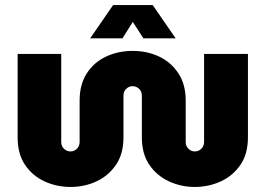

<svg xmlns="http://www.w3.org/2000/svg" viewBox="-20 -729 1053 762"><path d="M260 13Q205 13 157 -9Q109 -31 79.5 -74.5Q50 -118 50 -184V-515H223V-166Q223 -149 234 -138.5Q245 -128 260 -128Q274 -128 285 -138.5Q296 -149 296 -166V-330Q296 -394 324.5 -438Q353 -482 401 -504.5Q449 -527 506 -527Q564 -527 611.5 -504.5Q659 -482 688 -438Q717 -394 717 -330V-166Q717 -149 728 -138.5Q739 -128 753 -128Q768 -128 779 -138.5Q790 -149 790 -166V-515H964V-184Q964 -118 934 -74.5Q904 -31 856 -9Q808 13 753 13Q699 13 651 -9Q603 -31 573 -74.5Q543 -118 543 -184V-349Q543 -366 532 -376.5Q521 -387 506 -387Q492 -387 481 -376.5Q470 -366 470 -349V-184Q470 -118 440 -74.5Q410 -31 362.5 -9Q315 13 260 13ZM338 -577 429 -709H586L677 -577H549L507 -642L466 -577Z"/></svg>

Font: MuseoModerno ExtraBold
Style: Regular
Weight: 800
Designer: Pablo Cosgaya, Héctor Gatti, Marcela Romero, and the Authors of The MuseoModerno Project.
Foundry: Omnibus-Type Team
Version: Version 1.001